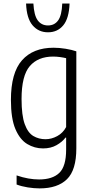

<svg xmlns="http://www.w3.org/2000/svg" viewBox="-20 -814 510 1064"><path d="M199.5 230Q168.5 230 134 224.5Q99.5 219 72 208.5V158Q105.5 169.5 136.5 175Q167.5 180.5 196.5 180.5Q271 180.5 308.8 144Q346.5 107.5 346.5 15V-51.5H343Q325 -27.5 293.2 -9.5Q261.5 8.5 218.5 8.5Q171.5 8.5 131 -15.8Q90.5 -40 65.5 -98.5Q40.5 -157 40.5 -260Q40.5 -410.5 102 -480Q163.5 -549.5 277 -549.5Q308.5 -549.5 343.8 -543.8Q379 -538 403 -529.5V8.5Q403 128.5 351 179.2Q299 230 199.5 230ZM232 -42.5Q265.5 -42.5 297.2 -59.8Q329 -77 346.5 -110V-491.5Q333 -495 312.8 -497.8Q292.5 -500.5 274.5 -500.5Q190.5 -500.5 145 -447.5Q99.5 -394.5 99.5 -265.5Q99.5 -174.5 117 -126.2Q134.5 -78 164.8 -60.2Q195 -42.5 232 -42.5ZM246 -635Q193.5 -635 160.5 -673.8Q127.5 -712.5 124.5 -794.5H165Q168.5 -729 189.2 -701Q210 -673 246 -673Q282 -673 302.2 -701Q322.5 -729 325 -794.5H365.5Q362.5 -712 330.5 -673.5Q298.5 -635 246 -635Z"/></svg>

Font: Encode Sans Condensed Condensed Light
Style: Regular
Weight: 300
Width: 3
Designer: Multiple Designers
Foundry: Impallari Type
Version: Version 3.000; ttfautohint (v1.8.3) -l 8 -r 50 -G 200 -x 14 